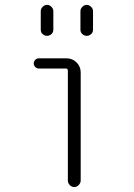

<svg xmlns="http://www.w3.org/2000/svg" viewBox="-20 -755 540 775"><path d="M135.7 -478.5Q127.9 -478.5 122.1 -484.9Q116.2 -491.2 116.2 -499Q116.2 -506.8 122.1 -513.2Q127.9 -519.5 135.7 -519.5H249Q272.5 -519.5 289.1 -502.9Q305.7 -486.3 305.7 -462.9V-26.4Q305.7 -16.6 297.9 -8.3Q290 0 279.8 0Q269.5 0 261.7 -7.8Q253.9 -15.6 253.9 -26.4V-469.7Q253.9 -478.5 245.1 -478.5ZM304.7 -634.8V-710Q304.7 -719.7 312.5 -727.5Q320.3 -735.4 330.1 -735.4Q339.8 -735.4 347.7 -727.5Q355.5 -719.7 355.5 -710V-634.8Q355.5 -624 347.7 -617.2Q339.8 -610.4 330.1 -610.4Q320.3 -610.4 312.5 -617.2Q304.7 -624 304.7 -634.8ZM144.5 -710Q144.5 -719.7 152.3 -727.5Q160.2 -735.4 169.9 -735.4Q179.7 -735.4 187.5 -727.5Q195.3 -719.7 195.3 -710V-634.8Q195.3 -624 187.5 -617.2Q179.7 -610.4 169.9 -610.4Q160.2 -610.4 152.3 -617.2Q144.5 -624 144.5 -634.8Z"/></svg>

Font: Rounded-X Mgen+ 1mn light
Style: Regular
Weight: 200
Designer: [Source Han Sans]
Ryoko NISHIZUKA  (kana & ideographs); Paul D. Hunt (Latin, Greek & Cyrillic); Wenlong ZHANG  (bopomofo
Version: Version 1.059.20150602